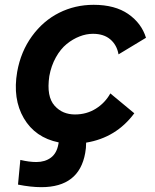

<svg xmlns="http://www.w3.org/2000/svg" viewBox="-20 -586 649 802"><path d="M293 -107.9Q341.8 -107.9 380.4 -132.1Q418.9 -156.2 440.9 -195.8L541 -112.8Q465.3 -10.7 339.8 9.8Q339.8 33.2 335.9 53.2Q310.5 195.8 152.8 195.8Q108.9 195.8 55.2 185.1L64.9 82Q102.1 90.8 131.8 90.8Q168 90.8 192.6 72.5Q217.3 54.2 224.1 15.1Q224.1 14.2 224.6 12Q225.1 9.8 225.1 8.8Q127 -11.2 79.6 -92Q32.2 -172.9 51.8 -286.1Q66.9 -370.6 113.5 -434.8Q160.2 -499 226.8 -532.5Q293.5 -565.9 371.1 -565.9Q460.4 -565.9 515.9 -527.3Q571.3 -488.8 589.8 -428.2L475.1 -358.9Q468.3 -397.9 440.9 -421.4Q413.6 -444.8 368.2 -444.8Q340.3 -444.8 312.3 -433.8Q284.2 -422.9 258.5 -402.1Q232.9 -381.3 213.4 -346.4Q193.8 -311.5 186 -268.1Q179.7 -224.6 185.3 -194.1Q190.9 -163.6 208 -144.5Q225.1 -125.5 246.3 -116.7Q267.6 -107.9 293 -107.9Z"/></svg>

Font: Stilu SemiBold
Style: Italic
Weight: 600
Italic angle: -10°
Designer: Genilson Lima Santos
Foundry: Genilson Lima Santos
Version: Version 1.200;PS 001.200;hotconv 1.0.88;makeotf.lib2.5.64775